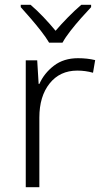

<svg xmlns="http://www.w3.org/2000/svg" viewBox="-20 -785 434 805"><path d="M307 -541Q346 -541 379 -533L370 -480Q338 -489 304 -489Q231 -489 188 -435Q145 -381 145 -292V0H88V-532H136L142 -433H145Q165 -478 206 -509.5Q247 -541 307 -541ZM186 -606Q173 -628 152 -655Q131 -682 108 -708.5Q85 -735 67 -755V-765H108Q135 -742 162.5 -713Q190 -684 213 -656Q237 -684 265.5 -713Q294 -742 321 -765H362V-755Q343 -735 319.5 -708.5Q296 -682 275 -655Q254 -628 242 -606Z"/></svg>

Font: Noto Sans Lao UI Light
Style: Regular
Weight: 300
Designer: Monotype Design Team
Foundry: Monotype Imaging Inc.
Version: Version 2.000; ttfautohint (v1.8.4.7-5d5b)